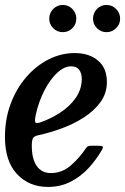

<svg xmlns="http://www.w3.org/2000/svg" viewBox="-27 -745 506 776"><path d="M-7 -191.5Q-7 -263.5 16 -325.2Q39 -387 78.8 -433Q118.5 -479 169.2 -504.8Q220 -530.5 275 -530.5Q333.5 -530.5 369.2 -500.2Q405 -470 405 -413.5Q405 -368 379 -332.2Q353 -296.5 311.5 -270Q270 -243.5 221.5 -225.8Q173 -208 128 -198.5Q112.5 -195 107.2 -187.8Q102 -180.5 101.5 -159Q101 -103.5 121.2 -74.5Q141.5 -45.5 178.5 -45.5Q223.5 -45.5 258.8 -76Q294 -106.5 320 -145.5Q324.5 -152 328.8 -154Q333 -156 344.5 -156H369.5Q385 -156 388 -152.5Q391 -149 384 -137.5Q362 -99.5 330.8 -65.5Q299.5 -31.5 258.5 -10.5Q217.5 10.5 166.5 10.5Q90.5 10.5 41.8 -41.5Q-7 -93.5 -7 -191.5ZM133.5 -249.5Q176.5 -264 215.5 -289.2Q254.5 -314.5 278.8 -349Q303 -383.5 303.5 -425Q303.5 -449 293 -463Q282.5 -477 260.5 -477Q232.5 -477 204 -450.5Q175.5 -424 152.5 -379.5Q129.5 -335 117.5 -281Q113.5 -262.5 115 -253.5Q116.5 -244.5 133.5 -249.5ZM403.5 -615Q381 -615 365 -631Q349 -647 349 -669.5Q349 -692.5 365 -708.8Q381 -725 403.5 -725Q426 -725 442.2 -708.8Q458.5 -692.5 458.5 -669.5Q458.5 -647 442.2 -631Q426 -615 403.5 -615ZM227 -615Q204 -615 188 -631Q172 -647 172 -669.5Q172 -692.5 188 -708.8Q204 -725 227 -725Q249.5 -725 265.5 -708.8Q281.5 -692.5 281.5 -669.5Q281.5 -647 265.5 -631Q249.5 -615 227 -615Z"/></svg>

Font: Besley* Narrow Medium
Style: Italic
Weight: 500
Width: 4
Italic angle: -13°
Designer: Owen Earl
Foundry: indestructible type*
Version: Version 3.000; ttfautohint (v1.8.3)